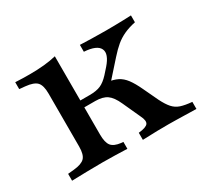

<svg xmlns="http://www.w3.org/2000/svg" viewBox="-96 -563 749 701"><g transform="rotate(-30 278.0 -212.5)"><path d="M112.1 -207.3V-318.5Q112.1 -353.2 99.2 -366.9Q86.3 -380.6 51.6 -383.9L27.4 -386.3V-415.3Q44.4 -414.5 58.1 -414.1Q71.8 -413.7 87.1 -413.7Q121 -413.7 149.2 -416.5Q177.4 -419.4 200 -425V-415.3V-207.3ZM156.5 -2.4Q119.4 -2.4 89.5 -1.6Q59.7 -0.8 27.4 0V-29L53.2 -31.5Q86.3 -34.7 99.2 -48Q112.1 -61.3 112.1 -95.2V-207.3H200V-95.2Q200 -61.3 211.3 -47.2Q222.6 -33.1 251.6 -29.8L260.5 -29V0Q233.9 -0.8 209.7 -1.6Q185.5 -2.4 156.5 -2.4ZM325.8 0V-29.8Q358.1 -33.1 365.7 -43.5Q373.4 -54 361.3 -78.2L327.4 -152.4Q312.9 -184.7 295.2 -197.2Q277.4 -209.7 246 -209.7H187.1V-238.7H239.5Q267.7 -238.7 285.5 -246.4Q303.2 -254 321.8 -274.2L342.7 -297.6Q358.9 -316.1 364.5 -331.5Q370.2 -346.8 364.5 -358.9Q358.9 -371 342.7 -377.8Q326.6 -384.7 300 -386.3V-415.3Q321.8 -414.5 349.6 -413.7Q377.4 -412.9 409.7 -412.9Q430.6 -412.9 449.2 -413.3Q467.7 -413.7 483.9 -414.1Q500 -414.5 515.3 -415.3V-386.3Q487.9 -380.6 466.9 -371Q446 -361.3 429 -347.2Q412.1 -333.1 392.7 -311.3L318.5 -228.2V-247.6Q343.5 -244.4 360.5 -235.9Q377.4 -227.4 391.1 -209.3Q404.8 -191.1 419.4 -159.7L448.4 -98.4Q461.3 -72.6 473.8 -58.5Q486.3 -44.4 504.4 -38.3Q522.6 -32.3 551.6 -29.8V0Q522.6 -0.8 502 -1.2Q481.5 -1.6 466.1 -2Q450.8 -2.4 435.5 -2.4Q411.3 -2.4 387.9 -2Q364.5 -1.6 325.8 0Z"/></g></svg>

Font: Playfair 5pt SemiExpanded Light Medium
Style: Regular
Weight: 500
Version: Version 2.203